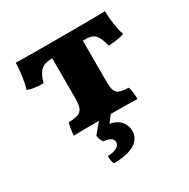

<svg xmlns="http://www.w3.org/2000/svg" viewBox="-166 -654 1033 1049"><g transform="rotate(-30 350.0 -130.0)"><path d="M446 -423V-171Q446 -129 452.5 -110Q459 -91 477 -84Q495 -77 535 -75Q540 -63 542.5 -40.5Q545 -18 545 2Q485 0 378 0L345 43Q387 50 410.5 76.5Q434 103 434 138Q434 188 388.5 215Q343 242 258 242Q249 224 249 191Q282 191 304.5 179.5Q327 168 327 147Q327 131 310.5 120.5Q294 110 269 110Q251 89 251 63L303 0Q204 0 144 2Q144 -13 148 -36.5Q152 -60 156 -75Q197 -77 216.5 -84Q236 -91 244.5 -110.5Q253 -130 253 -171V-423H246Q204 -423 181 -402Q158 -381 144 -329Q76 -329 45 -344Q55 -373 61.5 -420Q68 -467 68 -502Q147 -500 353 -500Q553 -500 631 -502Q631 -466 637.5 -420.5Q644 -375 655 -345Q618 -331 555 -329Q542 -383 523 -403Q504 -423 465 -423Z"/></g></svg>

Font: Vollkorn SC Black
Style: Regular
Weight: 900
Designer: Friedrich Althausen
Foundry: Friedrich Althausen
Version: Version 4.015